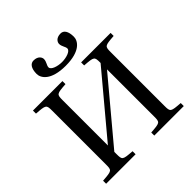

<svg xmlns="http://www.w3.org/2000/svg" viewBox="-225 -1038 1206 1206"><g transform="rotate(-45 377.5 -435.0)"><path d="M212 -796C212 -761 246 -703 378 -703C510 -703 543 -761 543 -796C543 -846 525 -870 498 -870C458 -870 445 -845 445 -830C445 -806 462 -790 462 -773C462 -750 416 -736 378 -736C340 -736 294 -750 294 -773C294 -790 311 -806 311 -830C311 -845 298 -870 258 -870C231 -870 212 -846 212 -796ZM33 0H295V-27C212 -33 211 -34 211 -87V-105L545 -504V-87C545 -34 544 -33 461 -27V0H723V-27C640 -33 638 -34 638 -87V-563C638 -616 640 -617 723 -623V-650H461V-623C544 -617 545 -616 545 -563V-561L211 -162V-563C211 -616 212 -617 295 -623V-650H33V-623C116 -617 118 -616 118 -563V-87C118 -34 116 -33 33 -27Z"/></g></svg>

Font: erewhon
Style: Regular
Weight: 400
Version: Version 1.0.0